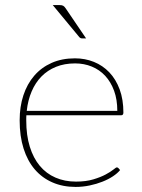

<svg xmlns="http://www.w3.org/2000/svg" viewBox="-20 -731 558 757"><path d="M57.5 0ZM275.5 -501Q315.5 -501 350.2 -487Q385 -473 411 -445.8Q437 -418.5 451.8 -378.5Q466.5 -338.5 466.5 -287Q466.5 -276.5 457.5 -276.5H84Q83.5 -271.5 83.5 -266.5Q83.5 -261.5 83.5 -256.5Q83.5 -197.5 97.5 -152.5Q111.5 -107.5 137 -77Q162.5 -46.5 198.8 -30.8Q235 -15 279.5 -15Q319 -15 348 -23.8Q377 -32.5 396.5 -43Q416 -53.5 426.8 -62.2Q437.5 -71 440.5 -71Q444.5 -71 447 -68L453.5 -60.5Q443.5 -48 425.5 -36Q407.5 -24 384.2 -14.8Q361 -5.5 333.8 0.2Q306.5 6 278 6Q227.5 6 186.8 -11.8Q146 -29.5 117.2 -63Q88.5 -96.5 73 -145.2Q57.5 -194 57.5 -256.5Q57.5 -310.5 72.2 -355.2Q87 -400 115 -432.5Q143 -465 183.5 -483Q224 -501 275.5 -501ZM276 -481Q234 -481 200.8 -467.5Q167.5 -454 143.5 -429.5Q119.5 -405 104.8 -370.5Q90 -336 85.5 -294H442.5Q442.5 -338.5 429.8 -373.2Q417 -408 394.8 -432Q372.5 -456 342 -468.5Q311.5 -481 276 -481ZM214.5 -711Q224.5 -711 229.2 -708.2Q234 -705.5 239 -698L319.5 -579.5H304.5Q296.5 -579.5 292 -585.5L188 -711Z"/></svg>

Font: Lato Thin
Style: Regular
Weight: 200
Designer: Lukasz Dziedzic
Foundry: tyPoland Lukasz Dziedzic
Version: Version 2.007; 2014-02-27